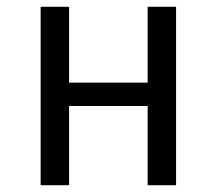

<svg xmlns="http://www.w3.org/2000/svg" viewBox="-20 -547 640 567"><path d="M416 -234H184V0H100V-527H184V-303H416V-527H500V0H416Z"/></svg>

Font: FiraDG Mono
Style: Regular
Weight: 400
Designer: Carrois Corporate & Edenspiekermann AG
Foundry: Carrois Corporate GbR & Edenspiekermann AG
Version: Version 3.206